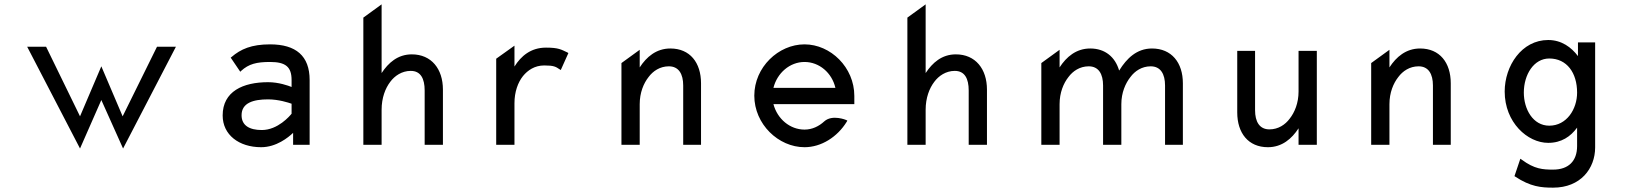

<svg xmlns="http://www.w3.org/2000/svg" viewBox="-20 -666 7488 883"><path d="M348 -131 192 -451H105L348 17L446 -206L546 17L789 -451H702L544 -131L446 -361Z M1041 -401 1085 -336 1089 -340C1124 -372 1160 -381 1222 -381C1293 -381 1321 -359 1321 -298V-266C1306 -272 1262 -288 1213 -288C1098 -288 1004 -246 1004 -135C1004 -46 1079 11 1181 11C1251 11 1306 -34 1328 -55V0H1404V-298C1404 -409 1341 -462 1222 -462C1136 -462 1087 -440 1045 -404ZM1091 -136C1091 -193 1145 -209 1213 -209C1261 -209 1307 -194 1321 -189V-143C1313 -133 1258 -68 1184 -68C1127 -68 1091 -89 1091 -136Z M2017 -254C2017 -349 1964 -416 1874 -416C1809 -416 1766 -377 1735 -330V-646L1651 -585V0H1735V-161C1735 -216 1752 -260 1775 -290C1795 -317 1828 -340 1869 -340C1915 -340 1933 -304 1933 -250V0H2017Z M2589 -425C2561 -438 2549 -447 2491 -447C2421 -447 2376 -408 2346 -360V-456L2262 -396V0H2346V-191C2346 -244 2362 -287 2385 -316C2407 -343 2439 -365 2483 -365C2528 -365 2536 -359 2554 -347L2559 -344L2594 -422Z M3204 -283C3204 -378 3153 -443 3063 -443C2998 -443 2953 -404 2922 -356V-437L2838 -376V0H2922V-187C2922 -240 2940 -283 2963 -312C2983 -339 3015 -361 3056 -361C3102 -361 3122 -325 3122 -273V0H3204Z M3909 -187V-225C3909 -356 3800 -462 3680 -462C3560 -462 3449 -357 3449 -226C3449 -95 3560 11 3680 11C3757 11 3831 -36 3874 -106L3877 -111L3872 -114C3872 -114 3808 -141 3771 -108C3746 -85 3715 -70 3680 -70C3613 -70 3555 -119 3537 -187ZM3537 -262C3554 -330 3612 -381 3680 -381C3748 -381 3806 -331 3822 -262Z M4519 -254C4519 -349 4466 -416 4376 -416C4311 -416 4268 -377 4237 -330V-646L4153 -585V0H4237V-161C4237 -216 4254 -260 4277 -290C4297 -317 4330 -340 4371 -340C4417 -340 4435 -304 4435 -250V0H4519Z M5053 0H5137V-187C5137 -240 5156 -283 5179 -312C5199 -339 5231 -361 5272 -361C5318 -361 5338 -325 5338 -273V0H5420V-283C5420 -378 5368 -443 5278 -443C5207 -443 5161 -396 5128 -343L5127 -342V-341C5109 -404 5062 -443 4994 -443C4929 -443 4884 -404 4853 -356V-437L4769 -376V0H4853V-187C4853 -240 4871 -283 4894 -312C4914 -339 4946 -361 4987 -361C5033 -361 5053 -325 5053 -273Z M5670 -149C5670 -54 5721 11 5811 11C5876 11 5921 -28 5952 -76V0H6036V-432H5952V-245C5952 -192 5934 -149 5911 -120C5891 -93 5859 -71 5818 -71C5772 -71 5752 -107 5752 -159V-432H5670Z M6652 -283C6652 -378 6601 -443 6511 -443C6446 -443 6401 -404 6370 -356V-437L6286 -376V0H6370V-187C6370 -240 6388 -283 6411 -312C6431 -339 6463 -361 6504 -361C6550 -361 6570 -325 6570 -273V0H6652Z M6988 -240C6988 -323 7034 -397 7105 -397C7186 -397 7233 -331 7233 -240C7233 -164 7185 -88 7105 -88C7030 -88 6988 -164 6988 -240ZM6900 -245C6900 -103 7005 -9 7100 -9C7161 -9 7203 -38 7233 -79V6C7233 75 7193 114 7123 114C7076 114 7037 112 6978 68L6972 64L6945 144L6948 146C7019 193 7068 197 7123 197C7249 197 7316 109 7316 12V-471H7237V-408C7207 -448 7162 -482 7100 -482C6978 -482 6900 -363 6900 -245Z"/></svg>

Font: Charger Monospace
Style: Regular
Weight: 400
Designer: Jasper
Foundry: Cannot Into Space Fonts
Version: Version 0.980